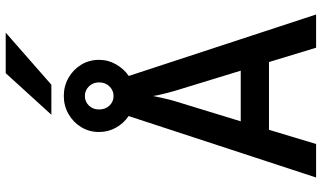

<svg xmlns="http://www.w3.org/2000/svg" viewBox="-242 -858 1100 656"><g transform="rotate(-90 308.0 -530.0)"><path d="M29.5 0 239.5 -640.5Q215 -657 200 -683.5Q185 -710 185 -741.5Q185 -775.5 201.8 -802.8Q218.5 -830 246.5 -846Q274.5 -862 308 -862Q342 -862 370 -846Q398 -830 414.8 -802.8Q431.5 -775.5 431.5 -741.5Q431.5 -710 416 -683.2Q400.5 -656.5 376.5 -640L586.5 0H473L424 -161H192.5L144 0ZM221.5 -257.5H394.5L325.5 -483Q322 -495 316.2 -517.8Q310.5 -540.5 308 -557.5Q304.5 -540.5 299.5 -517.8Q294.5 -495 290.5 -483ZM308 -692Q327 -692 340.8 -706Q354.5 -720 354.5 -741.5Q354.5 -762.5 340.8 -776.2Q327 -790 308 -790Q288.5 -790 275.2 -776.2Q262 -762.5 262 -741.5Q262 -720 275.2 -706Q288.5 -692 308 -692ZM244 -904.5 386 -1060.5H524.5L346.5 -904.5Z"/></g></svg>

Font: Overpass Mono SemiBold
Style: Regular
Weight: 600
Monospace: yes
Designer: Delve Withrington, Dave Bailey
Foundry: Delve Fonts LLC
Version: Version 4.000